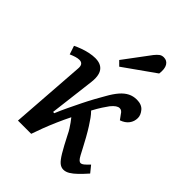

<svg xmlns="http://www.w3.org/2000/svg" viewBox="-228 -891 1015 1015"><g transform="rotate(45 279.5 -384.0)"><path d="M179 -164 188 -163Q202 -197 219 -232.5Q236 -268 253 -302.5Q270 -337 286.5 -367Q303 -397 316 -419Q336 -455 356 -478Q376 -501 398 -512Q420 -523 446 -523Q483 -523 501 -501.5Q519 -480 519 -458Q519 -432 504 -412Q489 -392 460 -382L441 -408Q435 -418 428.5 -422.5Q422 -427 414 -427Q404 -427 393 -419.5Q382 -412 369 -396Q360 -384 346 -362.5Q332 -341 316 -311Q330 -297 341 -281.5Q352 -266 365.5 -245Q379 -224 397 -192Q413 -163 424.5 -141Q436 -119 444 -104Q452 -89 459 -82Q466 -75 473 -75Q482 -75 494 -85.5Q506 -96 518 -109L548 -72Q525 -46 505 -26.5Q485 -7 467.5 3.5Q450 14 433 14Q416 14 401.5 2Q387 -10 368 -41.5Q349 -73 319 -132Q311 -149 302 -163Q293 -177 284.5 -189Q276 -201 267 -212Q249 -176 232 -137Q215 -98 201.5 -62.5Q188 -27 179 0H80L110 -418Q112 -438 105 -447.5Q98 -457 83 -457Q71 -457 56.5 -452.5Q42 -448 26 -441L10 -489Q26 -497 47.5 -505Q69 -513 92.5 -518Q116 -523 136 -523Q165 -523 183 -511Q201 -499 207.5 -476Q214 -453 210 -419ZM341 -751Q353 -766 363.5 -774Q374 -782 389 -782Q413 -782 425 -762Q437 -742 432 -704L257 -580L232 -605Z"/></g></svg>

Font: Literata 18pt Medium
Style: Italic
Weight: 500
Italic angle: -2°
Designer: Latin by Veronika Burian and Jose Scaglione. Greek by Irene Vlachou. Cyrillic by Vera Evstafieva
Foundry: TypeTogether
Version: Version 3.103;gftools[0.9.29]